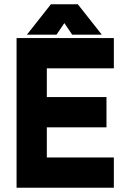

<svg xmlns="http://www.w3.org/2000/svg" viewBox="-20 -878 610 898"><path d="M57.5 0V-700H512.5V-558.5H199V-424H478V-282.5H199V-141.5H512.5V0ZM130 -71H447.5H130V-353.5H412.5H130V-629.5H447.5H130ZM218 -858H344L456 -716H317.5L281 -770L244.5 -716H106ZM251.5 -819 209 -761 251.5 -819H308.5L351 -761L308.5 -819Z"/></svg>

Font: Tourney Thin Black
Style: Regular
Weight: 900
Version: Version 1.015